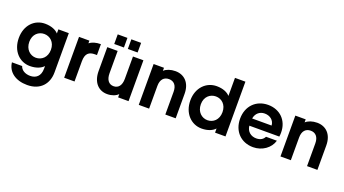

<svg xmlns="http://www.w3.org/2000/svg" viewBox="-69 -1470 4372 2438"><g transform="rotate(20 2117.5 -251.0)"><path d="M288 -562C146 -562 35 -450 35 -278C35 -105 146 10 288 10C374 10 437 -19 470 -56V-21C470 82 411 126 334 126C264 126 212 93 197 43H59C73 170 181 248 337 248C519 248 611 129 611 -21V-552H470V-496C438 -533 374 -562 288 -562ZM177 -278C177 -381 248 -436 323 -436C400 -436 470 -379 470 -276C470 -172 400 -115 323 -115C248 -115 177 -174 177 -278Z M749 -552V0H889V-273C889 -381 937 -413 1016 -413H1042V-560C974 -560 923 -543 889 -516V-552Z M1619 0V-552H1478V-250C1478 -160 1438 -113 1374 -113C1312 -113 1271 -160 1271 -250V-552H1131V-229C1131 -77 1215 9 1331 9C1393 9 1446 -11 1478 -44V0ZM1200 -620H1331V-750H1200ZM1384 -620H1516V-750H1384Z M1757 -552V0H1897V-307C1897 -394 1940 -439 2007 -439C2073 -439 2116 -394 2116 -307V0H2256V-330C2256 -479 2170 -562 2050 -562C1986 -562 1930 -542 1897 -511V-552Z M2608 -562C2467 -562 2353 -450 2353 -278C2353 -105 2467 10 2608 10C2694 10 2755 -19 2788 -56V0H2929V-740H2788V-496C2756 -533 2694 -562 2608 -562ZM2495 -278C2495 -381 2566 -436 2642 -436C2719 -436 2788 -379 2788 -276C2788 -172 2719 -115 2642 -115C2566 -115 2495 -174 2495 -278Z M3432 -330H3169C3181 -402 3233 -444 3299 -444C3371 -444 3428 -400 3432 -330ZM3026 -276C3026 -106 3140 9 3303 9C3425 9 3531 -66 3561 -172H3414C3397 -137 3363 -110 3303 -110C3233 -110 3175 -153 3167 -232H3572C3575 -250 3576 -270 3576 -287C3576 -451 3463 -562 3303 -562C3140 -562 3026 -446 3026 -276Z M3672 -552V0H3812V-307C3812 -394 3855 -439 3922 -439C3988 -439 4031 -394 4031 -307V0H4171V-330C4171 -479 4085 -562 3965 -562C3901 -562 3845 -542 3812 -511V-552Z"/></g></svg>

Font: Malmofest SemiBold
Style: Regular
Weight: 600
Designer: Jonny Pinhorn (Poppins), Kolossal
Version: Version 1.004;Glyphs 3.1.2 (3151)